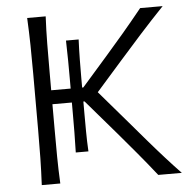

<svg xmlns="http://www.w3.org/2000/svg" viewBox="-51 -765 821 816"><g transform="rotate(-5 359.0 -356.5)"><path d="M94.5 0Q97.5 -60 98.5 -115.2Q99.5 -170.5 99.5 -236.5V-475Q99.5 -541 98.5 -597Q97.5 -653 94.5 -713H173.5Q170.5 -653 170 -597Q169.5 -541 169.5 -475V-398H252.5V-439.5Q252.5 -475 252.2 -516.5Q252 -558 250.5 -603H304.5Q302.5 -558 302 -516.5Q301.5 -475 301.5 -439.5V-398H306.5L417 -524Q455.5 -568 492.8 -611.8Q530 -655.5 576.5 -713H672.5Q618 -656 569.5 -602.2Q521 -548.5 474 -495L366 -372.5L487.5 -231Q519 -194 555 -152Q591 -110 626.8 -70.2Q662.5 -30.5 692 0H591.5Q550 -52.5 511.2 -98.8Q472.5 -145 435 -189L306.5 -338.5H301.5V-289Q301.5 -253 301.8 -211.8Q302 -170.5 304.5 -125.5H250.5Q252 -170.5 252.2 -211.8Q252.5 -253 252.5 -289V-338.5H169.5V-236.5Q169.5 -170.5 170 -115.2Q170.5 -60 173.5 0Z"/></g></svg>

Font: Commissioner Flair Light
Style: Regular
Weight: 300
Designer: Kostas Bartsokas
Foundry: Kostas Bartsokas
Version: Version 1.000; ttfautohint (v1.8.3)